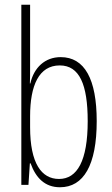

<svg xmlns="http://www.w3.org/2000/svg" viewBox="-20 -780 472 810"><path d="M107 -494V-760H70V0H100L106 -91H109C131 -30 169 10 233 10C333 10 388 -84 388 -269C388 -446 337 -539 236 -539C170 -539 123 -495 108 -428H106C107 -447 107 -472 107 -494ZM232 -504C315 -504 350 -424 350 -269C350 -102 306 -25 229 -25C155 -25 107 -91 107 -243V-290C107 -419 144 -504 232 -504Z"/></svg>

Font: Noto Sans Thai Looped ExtraCondensed ExtraLight
Style: Regular
Weight: 200
Width: 2
Designer: Sasikarn Vongin, Ben Mitchell
Foundry: The Fontpad Ltd
Version: Version 1.001